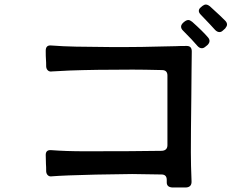

<svg xmlns="http://www.w3.org/2000/svg" viewBox="-20 -844 1040 844"><path d="M885 -824Q893 -824 903 -816Q957 -767 970 -753Q978 -745 978 -736Q978 -729 970 -719L960 -710Q953 -703 945 -703Q935 -703 926 -712L903 -737L863 -779Q854 -788 854 -796Q854 -805 863 -812L870 -818Q878 -824 885 -824ZM808 -756Q815 -756 825 -748Q872 -706 894 -680Q901 -672 901 -664Q901 -655 892 -646L882 -638Q875 -632 867 -632Q857 -632 848 -642Q827 -667 784 -710Q776 -718 776 -727Q776 -735 785 -744L791 -749Q800 -756 808 -756ZM823 -618Q822 -588 822 -533L821 -414Q819 -260 819 -175Q819 -119 822 -47Q823 -22 799 -20H736Q713 -22 713 -42V-53Q713 -77 690 -77L561 -79Q380 -77 283 -73Q233 -71 209 -69Q198 -67 191 -73Q184 -79 183 -90Q183 -112 182 -123Q181 -137 181 -163Q181 -186 205 -184Q270 -179 354 -179Q578 -179 692 -181Q716 -183 716 -206V-270V-352V-512Q716 -536 692 -536Q610 -538 563 -538Q394 -538 286 -534Q235 -532 209 -530Q198 -528 191 -534Q184 -540 183 -551Q183 -572 182 -583Q181 -595 181 -621Q181 -647 206 -644Q258 -640 314 -639Q434 -637 480 -637H518Q597 -637 705 -640L753 -641Q769 -642 801 -642Q823 -642 823 -618Z"/></svg>

Font: Shippori Gochic B2 Bold
Style: Regular
Weight: 700
Designer: FONTDASU
Foundry: FONTDASU / Google Inc. / but / Adobe
Version: Version 1.130